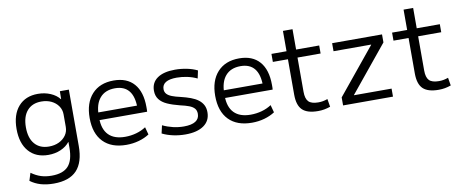

<svg xmlns="http://www.w3.org/2000/svg" viewBox="-74 -1025 3821 1580"><g transform="rotate(-10 1836.0 -235.0)"><path d="M267 220Q207 220 159 206Q111 192 72 163L92 99Q131 127 171 140Q211 153 261 153Q357 153 400.5 104.5Q444 56 444 -50V-96H442Q415 -61 368 -40.5Q321 -20 264 -20Q160 -20 101 -87.5Q42 -155 42 -275Q42 -395 101 -462.5Q160 -530 264 -530Q321 -530 369 -509.5Q417 -489 444 -454H446L447 -520H522V-50Q522 87 459.5 153.5Q397 220 267 220ZM281 -87Q328 -87 364.5 -104.5Q401 -122 422.5 -152.5Q444 -183 444 -223V-327Q444 -366 422.5 -397Q401 -428 364.5 -445.5Q328 -463 281 -463Q205 -463 162.5 -414Q120 -365 120 -275Q120 -185 162.5 -136Q205 -87 281 -87Z M911 10Q786 10 718 -60Q650 -130 650 -260Q650 -386 715.5 -458Q781 -530 897 -530Q1008 -530 1067 -462.5Q1126 -395 1126 -269Q1126 -259 1126 -248Q1126 -237 1125 -229H693V-293H1067L1052 -272Q1052 -369 1013 -417Q974 -465 897 -465Q815 -465 771 -413.5Q727 -362 727 -267V-247Q727 -153 774 -105Q821 -57 912 -57Q960 -57 1005 -69.5Q1050 -82 1086 -106L1103 -43Q1065 -18 1015.5 -4Q966 10 911 10Z M1404 10Q1351 10 1301 -1Q1251 -12 1211 -32L1226 -98Q1268 -78 1312.5 -67.5Q1357 -57 1403 -57Q1467 -57 1500 -78Q1533 -99 1533 -140Q1533 -168 1518 -185Q1503 -202 1474 -213Q1445 -224 1400 -234Q1340 -249 1297.5 -268Q1255 -287 1232.5 -316.5Q1210 -346 1210 -389Q1210 -457 1262.5 -493.5Q1315 -530 1410 -530Q1460 -530 1509 -520Q1558 -510 1596 -491L1582 -426Q1545 -444 1501 -453.5Q1457 -463 1413 -463Q1352 -463 1321 -444Q1290 -425 1290 -388Q1290 -364 1304.5 -348Q1319 -332 1347.5 -321Q1376 -310 1417 -301Q1463 -290 1499.5 -276.5Q1536 -263 1561 -244Q1586 -225 1599.5 -199.5Q1613 -174 1613 -139Q1613 -68 1558 -29Q1503 10 1404 10Z M1960 10Q1835 10 1767 -60Q1699 -130 1699 -260Q1699 -386 1764.5 -458Q1830 -530 1946 -530Q2057 -530 2116 -462.5Q2175 -395 2175 -269Q2175 -259 2175 -248Q2175 -237 2174 -229H1742V-293H2116L2101 -272Q2101 -369 2062 -417Q2023 -465 1946 -465Q1864 -465 1820 -413.5Q1776 -362 1776 -267V-247Q1776 -153 1823 -105Q1870 -57 1961 -57Q2009 -57 2054 -69.5Q2099 -82 2135 -106L2152 -43Q2114 -18 2064.5 -4Q2015 10 1960 10Z M2512 10Q2422 10 2381.5 -29Q2341 -68 2341 -157V-453H2215V-520H2341V-690H2421V-520H2614V-453H2421V-167Q2421 -109 2445 -84.5Q2469 -60 2526 -60Q2548 -60 2566 -63.5Q2584 -67 2604 -74L2615 -8Q2589 1 2564.5 5.5Q2540 10 2512 10Z M2722 0V-67L3036 -451V-453H2722V-520H3139V-453L2825 -69V-67H3139V0Z M3520 10Q3430 10 3389.5 -29Q3349 -68 3349 -157V-453H3223V-520H3349V-690H3429V-520H3622V-453H3429V-167Q3429 -109 3453 -84.5Q3477 -60 3534 -60Q3556 -60 3574 -63.5Q3592 -67 3612 -74L3623 -8Q3597 1 3572.5 5.5Q3548 10 3520 10Z"/></g></svg>

Font: M PLUS 2
Style: Regular
Weight: 400
Designer: Coji Morishita
Foundry: UNDERFOREST DESIGN
Version: Version 1.001